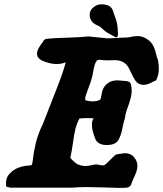

<svg xmlns="http://www.w3.org/2000/svg" viewBox="-20 -910 780 919"><path d="M510.7 -744.1Q496.1 -752 489.3 -756.3Q482.4 -760.7 475.6 -767.6Q468.8 -774.4 460.9 -780.3Q456.1 -784.2 444.8 -789.1Q433.6 -793.9 425.3 -801.3Q417 -808.6 412.1 -821.3Q411.1 -823.2 411.1 -824.7Q411.1 -826.2 410.6 -827.6Q410.2 -829.1 410.2 -831.1Q410.2 -833 409.7 -834.5Q409.2 -835.9 409.2 -837.9Q409.2 -856.4 420.9 -869.1Q440.4 -889.6 465.8 -889.6Q477.5 -889.6 493.2 -885.7Q502.9 -882.8 509.8 -876Q516.6 -869.1 519 -862.8Q521.5 -856.4 525.4 -843.8Q529.3 -831.1 532.2 -825.2Q542 -801.8 543.9 -763.7Q543.9 -760.7 544.4 -755.4Q544.9 -750 544.9 -748Q544.9 -732.4 535.2 -730.5ZM251 -603.5Q223.6 -603.5 190.4 -616.2Q157.2 -628.9 157.2 -652.3Q157.2 -660.2 160.2 -668.5Q163.1 -676.8 167 -683.1Q170.9 -689.5 174.8 -695.3Q178.7 -701.2 181.6 -705.1L184.6 -708Q190.4 -723.6 206.1 -724.6Q233.4 -727.5 297.4 -729.5Q361.3 -731.4 400.4 -735.4H406.2Q485.4 -726.6 492.2 -726.6H502.9Q518.6 -726.6 544.9 -728.5Q571.3 -730.5 587.9 -730.5Q592.8 -730.5 609.4 -733.9Q626 -737.3 636.7 -737.3Q660.2 -737.3 677.7 -726.6Q699.2 -714.8 710 -696.8Q720.7 -678.7 725.6 -657.2Q730.5 -635.7 733.4 -629.9Q734.4 -628.9 736.3 -623Q740.2 -597.7 740.2 -581.1Q740.2 -551.8 728.5 -528.3Q725.6 -523.4 717.8 -521Q710 -518.6 706.1 -515.6Q705.1 -514.6 700.2 -512.2Q695.3 -509.8 685.5 -506.8Q675.8 -503.9 667 -503.9Q640.6 -503.9 626 -527.3Q616.2 -543 606.9 -563.5Q597.7 -584 590.3 -594.2Q583 -604.5 570.3 -612.3Q553.7 -622.1 529.3 -622.1Q524.4 -622.1 511.7 -621.6Q499 -621.1 490.2 -621.1H486.3Q478.5 -621.1 468.8 -622.6Q459 -624 456.1 -624Q448.2 -624 444.3 -621.1Q437.5 -613.3 433.6 -600.6Q429.7 -587.9 426.3 -568.4Q422.9 -548.8 421.9 -544.9Q415 -517.6 401.4 -483.4Q387.7 -449.2 387.7 -437.5Q387.7 -432.6 388.7 -429.7H390.6Q392.6 -428.7 396 -428.2Q399.4 -427.7 403.3 -426.8Q407.2 -425.8 412.6 -425.3Q418 -424.8 423.8 -424.8Q443.4 -424.8 459 -432.6Q462.9 -434.6 467.8 -465.3Q472.7 -496.1 499 -513.7Q516.6 -525.4 542 -525.4Q550.8 -525.4 563 -523.9Q575.2 -522.5 579.1 -522.5H581.1Q604.5 -521.5 607.4 -502.9Q610.4 -488.3 610.4 -476.6Q610.4 -448.2 594.7 -405.8Q579.1 -363.3 578.1 -345.7Q578.1 -342.8 576.2 -338.9Q572.3 -329.1 565.9 -295.4Q559.6 -261.7 545.9 -238.3Q531.2 -215.8 491.2 -215.8Q451.2 -215.8 437.5 -242.2Q419.9 -285.2 419.9 -312.5Q419.9 -333 428.7 -343.8Q425.8 -343.8 414.1 -344.2Q402.3 -344.7 395.5 -344.7Q377.9 -344.7 360.4 -342.8Q346.7 -317.4 340.3 -290Q334 -262.7 328.6 -222.7Q323.2 -182.6 316.4 -154.3Q317.4 -153.3 324.7 -145.5Q332 -137.7 340.8 -130.9Q349.6 -124 357.4 -121.1Q375 -115.2 389.6 -115.2Q400.4 -115.2 432.6 -122.1Q433.6 -122.1 435.5 -122.6Q437.5 -123 439.5 -123Q445.3 -123 456.1 -120.6Q466.8 -118.2 468.8 -118.2Q473.6 -118.2 477.5 -119.1Q481.4 -120.1 486.3 -124.5Q491.2 -128.9 495.1 -132.8Q499 -136.7 509.3 -146.5Q519.5 -156.2 528.3 -165Q534.2 -170.9 542 -171.9Q576.2 -176.8 577.1 -176.8Q606.4 -176.8 622.1 -157.2Q637.7 -138.7 637.7 -115.2Q637.7 -95.7 624 -66.4Q610.4 -37.1 609.4 -31.2Q604.5 -14.6 586.9 -11.7Q577.1 -10.7 552.7 -10.7Q534.2 -10.7 481.4 -12.7Q428.7 -14.6 397.5 -14.6Q359.4 -14.6 323.2 -11.7H30.3Q24.4 -13.7 18.1 -14.6Q11.7 -15.6 10.7 -16.6Q9.8 -17.6 9.3 -20.5Q8.8 -23.4 8.8 -31.2V-34.2Q8.8 -61.5 26.4 -79.1Q44.9 -98.6 66.9 -106.9Q88.9 -115.2 108.4 -116.7Q127.9 -118.2 131.8 -120.1Q135.7 -127 138.2 -152.8Q140.6 -178.7 150.9 -223.1Q161.1 -267.6 185.5 -317.4L250 -482.4Q279.3 -554.7 294.9 -612.3Q277.3 -603.5 251 -603.5Z"/></svg>

Font: Essays1743
Style: BoldItalic
Weight: 700
Italic angle: -10°
Designer: Based on the typeface in a 1743 English translation of the essays of Montaigne.  PostScript/TrueType font designed by Jo
Version: Version 002.100